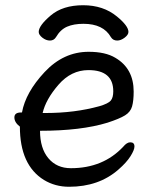

<svg xmlns="http://www.w3.org/2000/svg" viewBox="-20 -690 583 734"><path d="M155 -258Q266 -258 360 -284Q394 -294 403.5 -305.5Q413 -317 413 -341Q413 -422 318 -422Q252 -422 203.5 -366Q155 -310 143 -258ZM244 24Q191 24 148 -2Q56 -59 56 -206Q35 -222 35 -241Q35 -260 60 -260H64Q78 -337 150.5 -414.5Q223 -492 319 -492Q383 -492 421 -469Q491 -428 491 -340Q491 -305 485 -283.5Q479 -262 458 -249Q437 -236 391 -221Q290 -190 133 -190Q133 -123 165 -85Q197 -47 251 -47Q374 -47 451 -129Q465 -146 478 -146Q494 -146 494 -130Q494 -117 479 -93Q464 -69 433 -42Q358 24 244 24ZM428 -535Q412 -535 404 -548Q375 -599 299 -599Q262 -599 236.5 -588Q211 -577 194 -548Q186 -535 171 -535Q156 -535 142 -546Q128 -557 128 -568Q128 -592 174 -631Q220 -670 298 -670Q375 -670 427 -627Q471 -591 471 -568Q471 -557 456.5 -546Q442 -535 428 -535Z"/></svg>

Font: LXGW WenKai Lite
Style: Bold
Weight: 700
Designer: LXGW / Fontworks Inc.
Foundry: LXGW / Fontworks Inc.
Version: Version 1.330;April 28, 2024